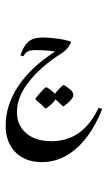

<svg xmlns="http://www.w3.org/2000/svg" viewBox="-20 -1039 911 1634"><path d="M28.3 29.8Q28.3 -144 135 -305.4Q241.7 -466.8 446.3 -598.6Q442.9 -604 385 -608.4Q327.1 -612.8 288.1 -612.8Q248 -612.8 231.7 -607.9Q215.3 -603 202.1 -591.1Q189 -579.1 179.2 -560.1L153.8 -567.9Q172.4 -624 197.3 -657.5Q222.2 -690.9 255.6 -705.3Q289.1 -719.7 352.5 -719.7Q403.3 -719.7 478.5 -708.7Q553.7 -697.8 583.5 -683.6L584.5 -676.8Q553.7 -614.3 499 -582Q329.6 -474.6 226.8 -344.5Q124 -214.4 124 -86.9Q124 28.3 203.9 95.5Q283.7 162.6 417.5 162.6Q550.3 162.6 649.7 93.3Q749 23.9 819.3 -121.1L850.1 -112.3Q762.7 107.4 630.1 224.1Q497.6 340.8 337.4 340.8Q194.3 340.8 111.3 256.1Q28.3 171.4 28.3 29.8ZM421.9 -1018.6ZM366.7 575.7ZM449.2 -217.8ZM282.2 -200.2Q295.4 -220.2 327.4 -255.1Q359.4 -290 369.1 -295.9H377.9Q402.8 -280.3 419.9 -266.6Q437 -252.9 446.8 -240.7Q456.1 -252.9 466.8 -264.9Q477.5 -276.9 487.8 -287.1L505.4 -304.7Q512.7 -312 517.1 -314.5H525.9Q565.4 -290 584.7 -270.5Q604 -251 604 -230Q604 -210 579.8 -184.1Q555.7 -158.2 523.9 -135.3H515.1L486.8 -161.6Q469.2 -178.2 451.7 -193.4Q442.4 -174.8 420.7 -155Q398.9 -135.3 373.5 -116.7H364.7L348.1 -133.3L326.2 -154.3L282.2 -191.4Z"/></svg>

Font: Noto Nastaliq Urdu
Style: Regular
Weight: 400
Designer: Monotype Design Team
Foundry: Monotype Imaging Inc.
Version: Version 1.02 uh